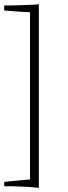

<svg xmlns="http://www.w3.org/2000/svg" viewBox="-24 -758 322 909"><path d="M1 103Q3 102 57.5 97Q112 92 113 92H118V-700L64 -703Q7 -707 3 -708H-4V-732H21Q34 -733 64 -733Q82 -733 142 -736Q156 -738 158 -738H160V131H154Q101 125 40 124H-4V103Z"/></svg>

Font: MathJax_Fraktur
Style: Regular
Weight: 400
Version: Version 1.1